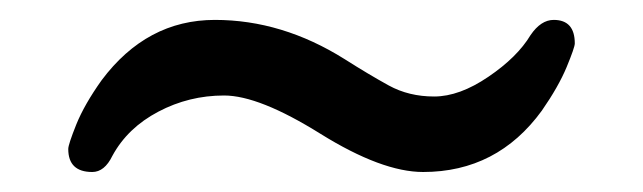

<svg xmlns="http://www.w3.org/2000/svg" viewBox="-20 -344 640 191"><path d="M400.9 -172.9Q359.9 -172.9 298.8 -210.9Q237.8 -249 202.9 -249Q168 -249 137.5 -232.9Q106.9 -216.8 91.8 -189Q84 -172.9 71.8 -172.9Q47.9 -172.9 47.9 -195.8Q47.9 -200.2 55.9 -220.2Q64 -240.2 81.1 -264.2Q126 -324.2 193.8 -324.2Q260.7 -324.2 322.8 -285.2Q346.7 -270 366.7 -259Q386.7 -248 411.9 -248Q437 -248 465.8 -267.6Q494.6 -287.1 507.8 -309.1Q518.1 -324.2 530.8 -324.2Q551.8 -324.2 551.8 -300.8Q551.8 -296.9 543.7 -277.3Q535.6 -257.8 519 -233.9Q474.6 -172.9 400.9 -172.9Z"/></svg>

Font: LXGW WenKai GB Screen
Style: Regular
Weight: 400
Designer: LXGW / Fontworks Inc.
Foundry: LXGW / Fontworks Inc.
Version: Version 1.321;February 19, 2024;FontCreator 14.0.0.2901 64-b